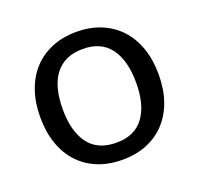

<svg xmlns="http://www.w3.org/2000/svg" viewBox="-98 -621 763 736"><g transform="rotate(-20 283.5 -253.0)"><path d="M284 -514.5Q339.5 -514.5 384 -496Q428.5 -477.5 460 -443.5Q491.5 -409.5 508.2 -361.2Q525 -313 525 -253.5Q525 -193.5 508.2 -145.5Q491.5 -97.5 460 -63.5Q428.5 -29.5 384 -11.2Q339.5 7 284 7Q228 7 183.2 -11.2Q138.5 -29.5 107 -63.5Q75.5 -97.5 58.8 -145.5Q42 -193.5 42 -253.5Q42 -313 58.8 -361.2Q75.5 -409.5 107 -443.5Q138.5 -477.5 183.2 -496Q228 -514.5 284 -514.5ZM284 -62.5Q359 -62.5 396 -112.8Q433 -163 433 -253Q433 -343.5 396 -394Q359 -444.5 284 -444.5Q246 -444.5 217.8 -431.5Q189.5 -418.5 170.8 -394Q152 -369.5 142.8 -333.8Q133.5 -298 133.5 -253Q133.5 -163 170.8 -112.8Q208 -62.5 284 -62.5Z"/></g></svg>

Font: Lato-Regular
Style: Regular
Weight: 400
Designer: Lukasz Dziedzic with Adam Twardoch and Botio Nikoltchev
Foundry: tyPoland Lukasz Dziedzic
Version: Version 2.015; 2015-08-06; http://www.latofonts.com/